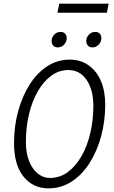

<svg xmlns="http://www.w3.org/2000/svg" viewBox="-20 -1025 625 1053"><path d="M57 -239Q57 -334 80 -417Q103 -500 144 -563.5Q185 -627 240.5 -662.5Q296 -698 362 -698Q421 -698 465 -667.5Q509 -637 533 -582Q557 -527 557 -451Q557 -360 534.5 -277.5Q512 -195 471 -130.5Q430 -66 372.5 -29Q315 8 246 8Q161 8 109 -56.5Q57 -121 57 -239ZM122 -246Q122 -185 140 -140.5Q158 -96 188 -72.5Q218 -49 253 -49Q308 -49 352 -81.5Q396 -114 427.5 -169.5Q459 -225 475.5 -296Q492 -367 492 -444Q492 -532 455 -586.5Q418 -641 355 -641Q304 -641 261.5 -610Q219 -579 187.5 -524.5Q156 -470 139 -398.5Q122 -327 122 -246ZM263 -800Q263 -820 277.5 -835Q292 -850 312 -850Q329 -850 337.5 -840Q346 -830 346 -815Q346 -796 331.5 -780.5Q317 -765 297 -765Q281 -765 272 -775Q263 -785 263 -800ZM453 -800Q453 -820 467.5 -835Q482 -850 502 -850Q519 -850 527.5 -840Q536 -830 536 -815Q536 -796 521.5 -780.5Q507 -765 487 -765Q471 -765 462 -775Q453 -785 453 -800ZM295 -955 305 -1005H576L566 -955Z"/></svg>

Font: Radio Canada Condensed Light
Style: Italic
Weight: 300
Width: 3
Italic angle: -12°
Designer: Charles Daoud, Etienne Aubert Bonn, Alexandre Saumier Demers, Jacques Le Bailly
Foundry: Radio-Canada
Version: Version 2.104; ttfautohint (v1.8.4.7-5d5b);gftools[0.9.28.de